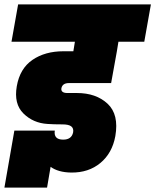

<svg xmlns="http://www.w3.org/2000/svg" viewBox="-21 -760 703 869"><path d="M31 -571 61 -740H662L632 -571H515L508 -528L482 -384H291Q262 -384 257 -361Q255 -350 262 -344.5Q269 -339 284 -339H327Q414 -339 466 -290.5Q518 -242 501 -144Q487 -67 433.5 -22.5Q380 22 301 21Q242 20 208 -5L192 89H-1L44 -169H227Q221 -128 265 -128Q303 -128 310 -161Q313 -179 301.5 -188Q290 -197 262 -197Q221 -197 194 -199Q129 -203 85 -246.5Q41 -290 55 -370Q69 -450 126 -489Q183 -528 266 -528H311L318 -571Z"/></svg>

Font: Poppins Black
Style: Italic
Weight: 900
Italic angle: -10°
Designer: Ninad Kale (Devanagari), Jonny Pinhorn (Latin)
Foundry: Indian Type Foundry
Version: Version 3.200;PS 1.000;hotconv 16.6.54;makeotf.lib2.5.65590